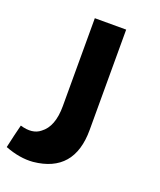

<svg xmlns="http://www.w3.org/2000/svg" viewBox="-176 -794 841 1007"><g transform="rotate(20 245.0 -290.0)"><path d="M352 -140Q352 97 130 119Q57 125 -26 93Q-9 16 5 -38Q76 -17 117 -51Q177 -95 177 -209V-224V-700H352Z"/></g></svg>

Font: Repo
Style: ExtraBold
Weight: 800
Designer: Stefan Peev
Foundry: Context Ltd
Version: Version 001.000